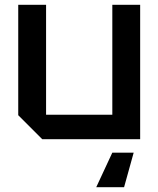

<svg xmlns="http://www.w3.org/2000/svg" viewBox="-20 -580 660 800"><path d="M564 -560V0H156L56 -100V-560H172V-102H448V-560ZM537 56 497 200H381L448 56Z"/></svg>

Font: Tektur Medium
Style: Regular
Weight: 500
Designer: Adam Jagosz
Foundry: Adam Jagosz
Version: Version 1.005;gftools[0.9.30]